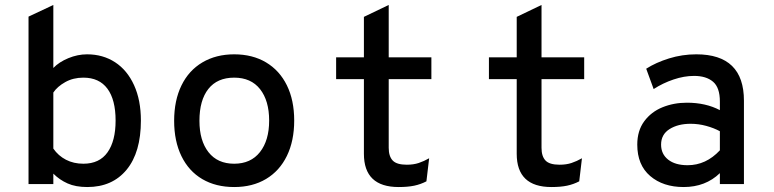

<svg xmlns="http://www.w3.org/2000/svg" viewBox="-20 -742 3120 774"><path d="M195 -42V0H95V-675L195 -722V-468Q218 -492 255.5 -507.5Q293 -523 331 -523Q395 -523 444 -491Q493 -459 520.5 -398.5Q548 -338 548 -256Q548 -128 490.5 -58Q433 12 332 12Q285 12 252.5 -2.5Q220 -17 195 -42ZM446 -256Q446 -340 413 -384.5Q380 -429 316 -429Q275 -429 243 -411Q211 -393 195 -369V-143Q215 -114 246 -98Q277 -82 316 -82Q381 -82 413.5 -128Q446 -174 446 -256Z M682 -255Q682 -337 711.5 -397.5Q741 -458 796 -490.5Q851 -523 924 -523Q998 -523 1052.5 -490.5Q1107 -458 1136.5 -398Q1166 -338 1166 -256Q1166 -174 1136.5 -113.5Q1107 -53 1052.5 -20.5Q998 12 924 12Q850 12 795.5 -20Q741 -52 711.5 -112.5Q682 -173 682 -255ZM1065 -256Q1065 -336 1028.5 -382.5Q992 -429 924 -429Q856 -429 820 -383.5Q784 -338 784 -255Q784 -175 820.5 -128.5Q857 -82 924 -82Q991 -82 1028 -129Q1065 -176 1065 -256Z M1447 -122V-423H1335V-511H1447V-674L1547 -722V-511H1719V-423H1547V-146Q1547 -112 1563 -95Q1579 -78 1620 -78Q1647 -78 1668 -85Q1689 -92 1710 -104L1699 -11Q1676 1 1650 6.5Q1624 12 1587 12Q1447 12 1447 -122Z M2063 -122V-423H1951V-511H2063V-674L2163 -722V-511H2335V-423H2163V-146Q2163 -112 2179 -95Q2195 -78 2236 -78Q2263 -78 2284 -85Q2305 -92 2326 -104L2315 -11Q2292 1 2266 6.5Q2240 12 2203 12Q2063 12 2063 -122Z M2549 -159Q2549 -215 2577 -253Q2605 -291 2650.5 -309.5Q2696 -328 2749 -328Q2825 -328 2882 -298V-333Q2882 -389 2854.5 -412.5Q2827 -436 2778 -436Q2738 -436 2695 -421.5Q2652 -407 2615 -383L2585 -465Q2624 -490 2677 -506.5Q2730 -523 2787 -523Q2979 -523 2979 -336V0H2882V-44Q2824 12 2736 12Q2653 12 2601 -32.5Q2549 -77 2549 -159ZM2882 -136V-213Q2858 -226 2827 -234.5Q2796 -243 2764 -243Q2713 -243 2679 -221.5Q2645 -200 2645 -159Q2645 -121 2673.5 -98.5Q2702 -76 2752 -76Q2826 -76 2882 -136Z"/></svg>

Font: Overpass Mono Light
Style: Bold
Weight: 600
Monospace: yes
Designer: Delve Withrington, Dave Bailey
Foundry: Delve Fonts
Version: Version 1.000;DELV;Overpass